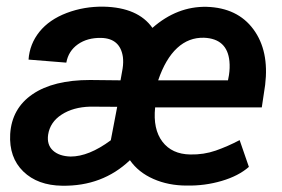

<svg xmlns="http://www.w3.org/2000/svg" viewBox="-20 -559 864 588"><path d="M551.8 9.3Q495.6 9.3 449.7 -11Q403.8 -31.2 377.9 -68.4Q293.9 11.7 170.4 9.8Q95.2 8.8 51.3 -33.9Q7.3 -76.7 11.2 -148.4Q16.1 -227.1 79.8 -270.5Q143.6 -314 255.9 -314L349.1 -313L355.5 -349.1Q358.4 -367.7 356.4 -384.3Q348.1 -441.4 290 -442.9Q247.6 -443.8 218.5 -423.3Q189.5 -402.8 183.1 -367.2L67.4 -376.5Q70.8 -424.3 100.8 -461.7Q130.9 -499 184.3 -519.3Q237.8 -539.6 297.9 -538.6Q402.8 -536.1 446.8 -473.6Q522.5 -540 612.8 -538.1Q707.5 -535.2 756.1 -469.2Q804.7 -403.3 792 -298.8L781.7 -230H455.1Q448.2 -163.6 477.3 -125.2Q506.3 -86.9 562.5 -85.9Q604 -85 640.9 -97.9Q677.7 -110.8 713.9 -129.9L742.2 -47.9Q710.4 -20 658.9 -4.9Q607.4 10.3 551.8 9.3ZM196.3 -79.6Q252 -79.6 319.3 -129.4L338.9 -231.9L256.3 -232.4Q204.1 -231 168.7 -208Q133.3 -185.1 127.4 -146.5Q123 -115.7 142.1 -98.1Q161.1 -80.6 196.3 -79.6ZM605 -443.4Q558.1 -444.8 522.5 -411.9Q486.8 -378.9 464.4 -313H678.2L681.2 -329.1Q684.6 -351.1 682.6 -371.6Q675.8 -440.4 605 -443.4Z"/></svg>

Font: RobotoDraft Medium
Style: Italic
Weight: 500
Italic angle: -12°
Version: Version 2.001152; 2014